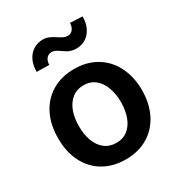

<svg xmlns="http://www.w3.org/2000/svg" viewBox="-185 -903 967 1037"><g transform="rotate(-30 298.5 -384.0)"><path d="M37.6 -270.6Q37.3 -354.4 69.2 -418.3Q101.2 -482.2 160.5 -517.4Q219.8 -552.6 299 -552.6Q377.5 -552.6 436.4 -517.4Q495.4 -482.2 527.7 -418.3Q560 -354.4 560.4 -270.6Q560 -186.8 527.7 -123Q495.4 -59.3 436.4 -24.3Q377.5 10.7 299 10.7Q219.8 10.7 160.5 -24.3Q101.2 -59.3 69.2 -123Q37.3 -186.8 37.6 -270.6ZM429.7 -271.3Q429.3 -322.1 414.6 -362.7Q399.9 -403.4 370.7 -427.2Q341.6 -451 299.7 -451Q256.7 -451 226.9 -427.2Q197.1 -403.4 182.2 -362.7Q167.3 -322.1 167.6 -271.3Q167.3 -220.2 182.2 -179.7Q197.1 -139.2 226.7 -115.8Q256.4 -92.3 299.7 -92.3Q341.6 -92.3 370.7 -115.8Q399.9 -139.2 414.6 -179.7Q429.3 -220.2 429.7 -271.3ZM116.5 -639.9Q116.5 -681.1 131.4 -711.5Q146.3 -741.8 172.2 -758.2Q198.2 -774.5 230.1 -774.9Q252.1 -774.9 268.6 -767.8Q285.2 -760.7 306.1 -746.8Q323.5 -735.4 335 -729.9Q346.6 -724.4 360.4 -724.4Q380.3 -724.4 392.2 -739.5Q404.1 -754.6 404.8 -779.1L481.5 -775.6Q481.2 -734.4 466.1 -704Q451 -673.7 425.4 -657.7Q399.9 -641.7 367.9 -641.3Q350.1 -641.3 336.3 -645.4Q322.4 -649.5 312.5 -655.2Q302.6 -660.9 289.1 -670.5Q273.8 -681.8 262.8 -687.1Q251.8 -692.5 237.9 -692.5Q218.7 -692.1 206.7 -677.2Q194.6 -662.3 194.6 -638.5Z"/></g></svg>

Font: Riot Sans
Style: Bold
Weight: 600
Designer: Rasmus Andersson
Foundry: rsms
Version: Version 4.001